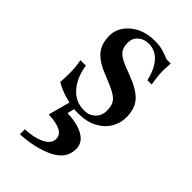

<svg xmlns="http://www.w3.org/2000/svg" viewBox="-215 -509 821 821"><g transform="rotate(45 195.0 -98.5)"><path d="M169 7 161 39Q224 41 260 62.5Q296 84 296 121Q296 181 233.5 211.5Q171 242 81 247V217Q135 215 170 197.5Q205 180 205 151Q205 103 108 100L135 1Q86 -9 45 -33Q47 -67 47 -86Q47 -126 40 -160H73Q82 -98 116 -58.5Q150 -19 203 -19Q233 -19 253 -38Q273 -57 273 -87Q273 -113 264.5 -129Q256 -145 233.5 -158Q211 -171 165 -189Q106 -211 79.5 -241.5Q53 -272 53 -322Q53 -354 72.5 -382Q92 -410 126.5 -427Q161 -444 206 -444Q234 -444 252.5 -439Q271 -434 298 -423H323Q321 -391 321 -380Q321 -348 329 -302H303Q290 -358 263 -387.5Q236 -417 197 -417Q168 -417 149 -400Q130 -383 130 -356Q130 -331 139 -316.5Q148 -302 169 -290.5Q190 -279 232 -264Q295 -241 323.5 -210.5Q352 -180 352 -126Q352 -91 334 -60.5Q316 -30 280.5 -11Q245 8 194 8Q177 8 169 7Z"/></g></svg>

Font: Ibarra Real Nova SemiBold
Style: Regular
Weight: 600
Designer: Jose Maria Ribagorda & Octavio Pardo
Foundry: Jose Maria Ribagorda
Version: Version 1.014